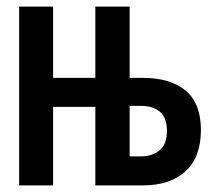

<svg xmlns="http://www.w3.org/2000/svg" viewBox="-20 -562 640 582"><path d="M38 0V-542H141V-326H269V-542H373V-326H413Q496 -326 542.5 -287.5Q589 -249 589 -168Q589 -86 542.5 -43Q496 0 413 0H269V-238H141V0ZM373 -88H407Q442 -88 464 -106.5Q486 -125 486 -165Q486 -205 465 -223Q444 -241 408 -241H373Z"/></svg>

Font: Noto Sans Mono SemiBold
Style: Regular
Weight: 600
Designer: Monotype Design Team
Foundry: Monotype Imaging Inc.
Version: Version 2.014; ttfautohint (v1.8.4.7-5d5b)